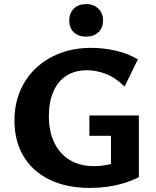

<svg xmlns="http://www.w3.org/2000/svg" viewBox="-20 -908 765 943"><path d="M423 15Q305 15 221.5 -26.5Q138 -68 94.5 -142.5Q51 -217 51 -316Q51 -395 78.5 -460.5Q106 -526 156.5 -573.5Q207 -621 276 -647Q345 -673 428 -673Q486 -673 547 -659.5Q608 -646 657 -616L592 -483Q544 -529 497.5 -546Q451 -563 408 -563Q348 -563 306 -536Q264 -509 242 -458Q220 -407 220 -338Q220 -261 247.5 -205.5Q275 -150 324.5 -121Q374 -92 442 -92Q480 -92 516.5 -100.5Q553 -109 583 -128L525 -61V-241H419V-341H662V-38Q627 -20 586.5 -8Q546 4 504.5 9.5Q463 15 423 15ZM403 -728Q365 -728 342.5 -749.5Q320 -771 320 -807Q320 -843 342.5 -865.5Q365 -888 403 -888Q440 -888 463 -865.5Q486 -843 486 -807Q486 -771 463 -749.5Q440 -728 403 -728Z"/></svg>

Font: Ysabeau SC ExtraBold
Style: Regular
Weight: 800
Designer: Christian Thalmann (Catharsis Fonts)
Version: Version 2.001;gftools[0.9.30]; featfreeze: smcp